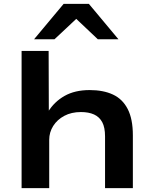

<svg xmlns="http://www.w3.org/2000/svg" viewBox="-20 -967 791 987"><path d="M91 0V-705H230L231 -392H227Q259 -444 312 -474Q365 -504 441 -504Q511 -504 560.5 -481Q610 -458 636.5 -406.5Q663 -355 663 -271V0H520V-266Q520 -312 505.5 -339Q491 -366 463.5 -378.5Q436 -391 396 -391Q347 -391 310.5 -371.5Q274 -352 253.5 -319.5Q233 -287 233 -248V0ZM155 -765 307 -947H437L589 -765H483L372 -870L260 -765Z"/></svg>

Font: Nunito Sans 10pt Expanded
Style: Bold
Weight: 700
Width: 7
Designer: Vernon Adams
Foundry: Vernon Adams
Version: Version 3.101;gftools[0.9.27]